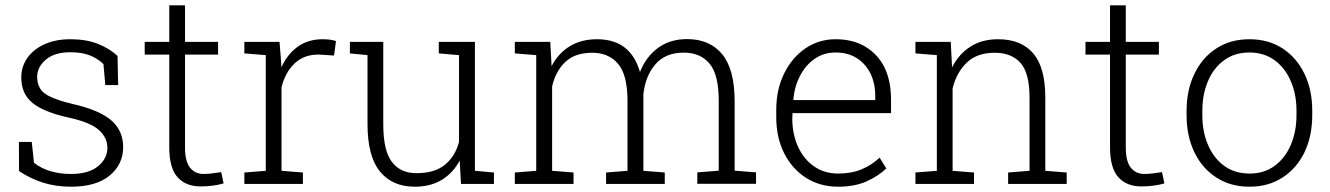

<svg xmlns="http://www.w3.org/2000/svg" viewBox="-20 -684 4945 714"><path d="M243.7 10.3Q188 10.3 140.4 -4.6Q92.8 -19.5 50.8 -47.9L50.3 -156.2H98.1L106.4 -78.6Q134.8 -56.6 169.4 -46.9Q204.1 -37.1 243.7 -37.1Q310.1 -37.1 344.7 -65.9Q379.4 -94.7 379.4 -134.3Q379.4 -171.4 348.4 -200Q317.4 -228.5 238.3 -246.1Q143.6 -266.6 101.3 -300.8Q59.1 -335 59.1 -396Q59.1 -436.5 81.5 -468.3Q104 -500.5 145.3 -519.3Q186.5 -538.1 242.2 -538.1Q300.3 -538.1 343.3 -521.2Q386.2 -504.4 417 -476.1L419.4 -367.7H371.6L364.7 -445.8Q342.8 -466.8 313.5 -478.3Q284.2 -489.7 242.2 -489.7Q182.6 -489.7 150.4 -462.2Q118.2 -434.6 118.2 -397.9Q118.2 -374 128.4 -356.4Q139.6 -335.9 172.1 -322Q204.6 -308.1 250 -297.4Q349.1 -274.9 393.6 -236.6Q438 -198.2 438 -137.2Q438 -72.8 387.9 -31.2Q337.9 10.3 243.7 10.3Z M726.6 9.3Q670.9 9.3 640.1 -25.1Q609.4 -59.6 609.4 -136.2V-481H518.1V-528.3H609.4V-664.1H668V-528.3H791V-481H668V-136.2Q668 -83.5 686.8 -60.3Q705.6 -37.1 736.8 -37.1Q753.4 -37.1 769.5 -39.3Q785.6 -41.5 802.7 -43.9L811.5 -2Q793.9 3.4 771.5 6.3Q749 9.3 726.6 9.3Z M1026.9 -48.8 1106.4 -42.5V0H888.7V-42.5L968.3 -48.8V-479L888.7 -485.4V-528.3H1019.5L1025.9 -447.8L1026.4 -433.6Q1048.8 -482.9 1087.4 -510.5Q1126 -538.1 1179.7 -538.1Q1210.9 -538.1 1229.5 -531.2L1222.2 -477.5L1168 -481Q1111.8 -482.4 1076.2 -448.7Q1040.5 -415 1026.9 -359.4Z M1522 10.3Q1439 10.3 1392.8 -46.4Q1346.7 -103 1346.7 -222.2V-479L1281.2 -485.4V-528.3H1405.3V-221.2Q1405.3 -124.5 1437 -82.3Q1468.8 -40 1528.8 -40Q1596.7 -40 1634.8 -71.5Q1672.9 -103 1687 -156.2V-479L1611.8 -485.4V-528.3H1746.1V-48.8L1816.9 -42.5V0H1694.3L1689.5 -86.9Q1664.6 -40.5 1622.8 -15.1Q1581.1 10.3 1522 10.3Z M2033.2 -48.8 2112.8 -42.5V0H1894.5V-42.5L1974.1 -48.8V-479L1894.5 -485.4V-528.3H2026.4L2031.2 -438Q2055.7 -485.4 2098.4 -511.7Q2141.1 -538.1 2200.2 -538.1Q2325.2 -538.1 2359.9 -416Q2382.3 -473.1 2427 -505.9Q2471.7 -538.6 2535.2 -538.6Q2619.6 -538.6 2665.8 -482.2Q2711.9 -425.8 2711.9 -308.1V-49.3L2791.5 -43V-0.5H2573.2V-43L2652.8 -49.3V-309.1Q2652.8 -407.2 2618.4 -447.8Q2584 -488.3 2522.9 -488.3Q2454.1 -488.3 2417 -444.6Q2379.9 -400.9 2372.6 -334V-48.8L2452.1 -42.5V0H2233.9V-42.5L2313.5 -48.8V-309.1Q2313.5 -405.3 2278.6 -446.5Q2243.7 -487.8 2182.6 -487.8Q2118.2 -487.8 2082.3 -453.6Q2046.4 -419.4 2033.2 -362.8Z M3096.7 10.3Q3029.3 10.3 2977.1 -22.9Q2925.3 -56.2 2896 -114.3Q2866.7 -172.4 2866.7 -248.5V-275.4Q2866.7 -351.6 2896 -410.6Q2925.3 -470.2 2975.3 -504.2Q3025.4 -538.1 3086.9 -538.1Q3152.3 -538.1 3198.2 -510.3Q3293.5 -452.6 3293.5 -313V-263.2H2927.2L2926.3 -241.7Q2926.8 -183.6 2948.2 -137.2Q2969.7 -91.3 3007.8 -64.9Q3045.9 -38.6 3096.7 -38.6Q3146.5 -38.6 3184.3 -54.4Q3222.2 -70.3 3251 -97.7L3275.9 -57.6Q3245.1 -28.3 3201.4 -9Q3157.7 10.3 3096.7 10.3ZM2930.2 -314.9 2931.2 -312H3234.9V-326.7Q3234.9 -373 3217.3 -410.2Q3199.2 -446.8 3166.3 -467.8Q3133.3 -488.8 3086.9 -488.8Q3044.4 -488.8 3011.2 -466.3Q2977.5 -443.8 2956.3 -404.3Q2935.1 -364.7 2930.2 -314.9Z M3522.5 -48.8 3602.1 -42.5V0H3384.3V-42.5L3463.9 -48.8V-479L3384.3 -485.4V-528.3H3515.6L3520.5 -433.6Q3545.9 -483.4 3588.9 -510.7Q3631.8 -538.1 3691.4 -538.1Q3777.3 -538.1 3822.3 -485.6Q3867.2 -433.1 3867.2 -321.3V-48.8L3946.8 -42.5V0H3729V-42.5L3808.6 -48.8V-320.8Q3808.6 -412.6 3774.9 -450.2Q3741.2 -487.8 3678.7 -487.8Q3613.3 -487.8 3575.2 -451.2Q3537.1 -414.6 3522.5 -355.5Z M4225.1 9.3Q4169.4 9.3 4138.7 -25.1Q4107.9 -59.6 4107.9 -136.2V-481H4016.6V-528.3H4107.9V-664.1H4166.5V-528.3H4289.6V-481H4166.5V-136.2Q4166.5 -83.5 4185.3 -60.3Q4204.1 -37.1 4235.4 -37.1Q4252 -37.1 4268.1 -39.3Q4284.2 -41.5 4301.3 -43.9L4310.1 -2Q4292.5 3.4 4270 6.3Q4247.6 9.3 4225.1 9.3Z M4627 10.3Q4555.2 10.3 4503.4 -23.9Q4450.7 -57.6 4421.6 -117.9Q4392.6 -178.2 4392.6 -255.9V-272Q4392.6 -349.6 4421.9 -409.7Q4450.7 -469.7 4503.2 -503.9Q4555.7 -538.1 4626 -538.1Q4697.3 -538.1 4749.5 -503.9Q4801.8 -469.7 4830.8 -409.9Q4859.9 -350.1 4859.9 -272V-255.9Q4859.9 -178.2 4831.1 -117.7Q4801.8 -57.6 4749.3 -23.7Q4696.8 10.3 4627 10.3ZM4627 -38.6Q4681.2 -38.6 4720.2 -67.4Q4759.3 -96.2 4780.3 -145.5Q4801.3 -194.8 4801.3 -255.9V-272Q4801.3 -333.5 4780.3 -381.8Q4759.3 -431.2 4720 -460Q4680.7 -488.8 4626 -488.8Q4571.3 -488.8 4532.2 -460Q4492.7 -431.2 4471.9 -381.8Q4451.2 -332.5 4451.2 -272V-255.9Q4451.2 -193.8 4472.2 -145.5Q4492.7 -96.7 4532 -67.6Q4571.3 -38.6 4627 -38.6Z"/></svg>

Font: Suwannaphum Light
Style: Regular
Weight: 300
Designer: Danh Hong
Version: Version 8.002; ttfautohint (v1.8.3)